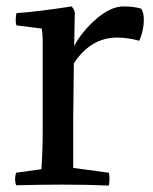

<svg xmlns="http://www.w3.org/2000/svg" viewBox="-20 -574 475 598"><path d="M213 -534 211 -431Q236 -477 280.5 -515.5Q325 -554 365 -554Q396 -554 420 -547Q428 -534 428 -513Q428 -480 414 -447Q378 -457 345 -457Q263 -457 210 -377L208 -202V-51L319 -36Q323 -20 319 4Q256 1 175 1Q114 1 30 3Q24 -16 30 -36L109 -47Q113 -102 113 -174V-448Q113 -468 110 -485L31 -495Q27 -510 31 -533Q100 -538 203 -554Q212 -544 213 -534Z"/></svg>

Font: Adamina
Style: Regular
Weight: 400
Designer: Cyreal (www.cyreal.org)
Foundry: Cyreal
Version: Version 1.011